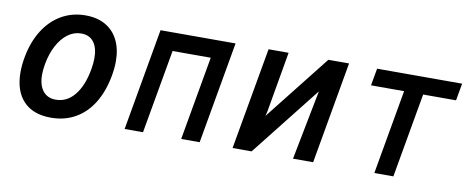

<svg xmlns="http://www.w3.org/2000/svg" viewBox="-54 -787 2509 1023"><g transform="rotate(10 1200.0 -275.5)"><path d="M50.5 -202Q50.5 -241.5 58.5 -284.5Q74 -369 113.2 -431.2Q152.5 -493.5 210.8 -526.8Q269 -560 340 -560Q403 -560 448 -534.5Q493 -509 517 -460.8Q541 -412.5 541 -346Q541 -310 533.5 -268.5Q518 -182 480 -119.8Q442 -57.5 383.8 -24.2Q325.5 9 251.5 9Q154 9 102.2 -46.5Q50.5 -102 50.5 -202ZM419.5 -282Q425.5 -315 425.5 -343Q425.5 -399.5 402 -430.2Q378.5 -461 334 -461Q295.5 -461 262.5 -437Q229.5 -413 205.8 -369Q182 -325 171.5 -266Q166 -234 166 -209.5Q166 -152.5 190.8 -121.2Q215.5 -90 260 -90Q321 -90 362.2 -141Q403.5 -192 419.5 -282Z M746.5 -551.5H1152.5L1055.5 0H955.5L1035.5 -453.5H829L749 0H649.5Z M1331 -551.5H1439.5L1382 -221.5L1376 -198.5L1654.5 -551.5H1766.5L1669.5 0H1560.5L1634 -377L1336.5 0H1233.5Z M2081 -457H1902L1918.5 -550H2378.5L2362 -457H2184L2103.5 0H2000.5Z"/></g></svg>

Font: JuliaMono SemiBold
Style: Italic
Weight: 600
Italic angle: -9°
Monospace: yes
Designer: cormullion
Foundry: corm
Version: Version 0.056; ttfautohint (v1.8.4)